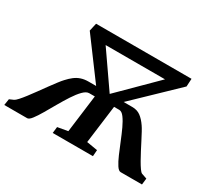

<svg xmlns="http://www.w3.org/2000/svg" viewBox="-171 -985 1342 1227"><g transform="rotate(30 500.0 -371.5)"><path d="M-28.8 0 -21.6 -46.4 9 -59.8Q17.6 -63.5 33.8 -81.3Q50 -99.1 70.3 -125.7Q90.6 -152.3 112.6 -182.6Q134.6 -213 155.7 -242.1Q176.9 -271.2 194.6 -294.2Q212.3 -317.3 223.2 -328.7Q243.6 -351.3 264 -366.9Q284.4 -382.5 308.4 -390.6Q332.5 -398.7 363.4 -398.7H418.9L206.6 -684.8L219.7 -743H924L920.9 -684.8L622.3 -398H686.3Q722.4 -398 747.8 -379.3Q773.2 -360.6 796.7 -326.1Q804.7 -314.8 817.2 -291.9Q829.7 -269.1 844.4 -240.2Q859.2 -211.4 874.8 -181.4Q890.4 -151.4 905.4 -125.1Q920.4 -98.7 932.9 -81.1Q945.4 -63.4 953.7 -59.8L992.7 -46.4L987.3 0H829.8Q815.1 0 799 -24.6Q783 -49.1 766.2 -87.9Q749.3 -126.6 731.9 -170.2Q714.4 -213.9 696.5 -252.6Q678.5 -291.3 660.2 -315.9Q641.9 -340.4 623.2 -340.4H584.9L548.6 -59.8L628.9 -46.4L625.5 0H328.7L334.1 -46.4L409.6 -59.8L445.1 -336.6H403.7Q383 -336.6 359.1 -312.4Q335.2 -288.2 310.2 -249.7Q285.2 -211.2 260.6 -168.3Q236 -125.4 213.6 -86.9Q191.1 -48.4 172.5 -24.2Q154 0 140.5 0ZM519.3 -398 778.9 -655.5H340.7Z"/></g></svg>

Font: Merriweather Light
Style: Italic
Weight: 300
Italic angle: -7.8°
Designer: Eben Sorkin
Foundry: Eben Sorkin
Version: Version 2.101